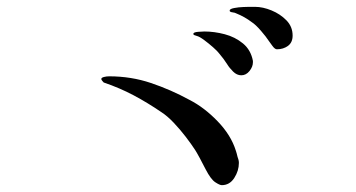

<svg xmlns="http://www.w3.org/2000/svg" viewBox="-20 -690 1040 561"><path d="M678 -214Q678 -191 664.5 -170Q651 -149 628 -149Q622 -149 609 -157.5Q596 -166 581 -195Q573 -211 563.5 -228.5Q554 -246 550 -252Q539 -269 522.5 -290.5Q506 -312 487.5 -331.5Q469 -351 452 -362Q411 -390 370.5 -411.5Q330 -433 283 -449Q282 -450 279 -453.5Q276 -457 276 -459Q276 -463 283.5 -465Q291 -467 299 -467Q363 -467 421 -447.5Q479 -428 534 -398Q577 -376 616 -335.5Q655 -295 669 -250Q670 -247 671.5 -242Q673 -237 674 -232Q676 -227 677 -222.5Q678 -218 678 -214ZM719 -508Q719 -495 709 -482.5Q699 -470 685 -470Q672 -470 661 -481Q650 -492 644 -502Q639 -510 633 -518Q627 -526 621 -533Q616 -540 603 -551.5Q590 -563 576.5 -573Q563 -583 555 -585Q553 -586 549 -587Q545 -588 545 -591Q545 -596 559 -597Q573 -598 577 -598Q606 -598 636.5 -590Q667 -582 690 -563Q713 -544 719 -512Q719 -511 719 -510Q719 -509 719 -508ZM835 -586Q835 -566 821.5 -556Q808 -546 789 -546Q783 -546 775.5 -556.5Q768 -567 765 -571Q758 -582 742.5 -600Q727 -618 716 -625Q695 -641 670 -651Q667 -653 659 -654Q651 -655 651 -659Q651 -664 664 -666.5Q677 -669 691 -669.5Q705 -670 708 -670Q713 -670 717 -670Q721 -670 725 -670Q748 -670 773.5 -659.5Q799 -649 817 -630.5Q835 -612 835 -586Z"/></svg>

Font: Kaisei HarunoUmi Medium
Style: Regular
Weight: 500
Designer: Font-Kai, 金井和夫
Foundry: KAZUO KANAI
Version: Version 5.003